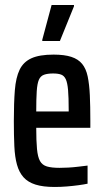

<svg xmlns="http://www.w3.org/2000/svg" viewBox="-20 -735 413 763"><path d="M197 8Q151 8 121 -1.5Q91 -11 73.5 -30.5Q56 -50 47.5 -80.5Q39 -111 37 -154Q35 -197 35 -254Q35 -326 39 -376.5Q43 -427 58 -458Q73 -489 105 -503.5Q137 -518 193 -518Q236 -518 263.5 -509Q291 -500 306.5 -481Q322 -462 328.5 -431Q335 -400 337 -356.5Q339 -313 339 -255V-227H124Q124 -175 127 -143Q130 -111 139 -95Q148 -79 166.5 -73.5Q185 -68 217 -68Q232 -68 251 -69Q270 -70 290.5 -72.5Q311 -75 328 -77V-5Q314 -2 292 1Q270 4 245.5 6Q221 8 197 8ZM253 -271V-298Q253 -348 250.5 -377Q248 -406 241.5 -420Q235 -434 223 -438.5Q211 -443 191 -443Q169 -443 155 -438Q141 -433 134.5 -418Q128 -403 126 -372.5Q124 -342 124 -292H273ZM148 -572V-577L185 -715H274V-710L218 -572Z"/></svg>

Font: Saira ExtraCondensed SemiBold
Style: Regular
Weight: 600
Width: 2
Designer: Hector Gatti with collaboration of the Omnibus-Type team
Foundry: Omnibus-Type
Version: Version 1.101